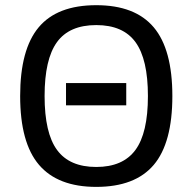

<svg xmlns="http://www.w3.org/2000/svg" viewBox="-20 -710 746 744"><path d="M647.9 -337.9Q647.9 -156.2 575.7 -71Q503.4 14.2 353 14.2Q204.1 14.2 131.1 -71.3Q58.1 -156.7 58.1 -337.9Q58.1 -518.6 129.9 -604.2Q201.7 -689.9 353 -689.9Q503.4 -689.9 575.7 -604.2Q647.9 -518.6 647.9 -337.9ZM553.2 -337.9Q553.2 -480.5 505.1 -546.6Q457 -612.8 353 -612.8Q248.5 -612.8 200.7 -546.6Q152.8 -480.5 152.8 -337.9Q152.8 -194.3 201.2 -128.7Q249.5 -63 353 -63Q456.1 -63 504.6 -128.7Q553.2 -194.3 553.2 -337.9ZM235.8 -301.8V-388.2H469.2V-301.8Z"/></svg>

Font: Lorenzo Sans
Style: Regular
Weight: 400
Foundry: Intel Corporation
Version: Version 1.00; ttfautohint (v1.5)